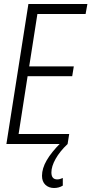

<svg xmlns="http://www.w3.org/2000/svg" viewBox="-20 -720 457 960"><path d="M12 0 122 -700H417L408 -650H167L126 -388H349L341 -339H118L73 -50H326L318 0ZM283 -5 318 0Q279 37 258 74.5Q237 112 237 142Q237 177 266 177Q279 177 294 170V208Q275 220 250 220Q224 220 207 204Q190 188 190 159Q190 122 213.5 81.5Q237 41 283 -5Z"/></svg>

Font: Georama SemiCondensed Light
Style: Italic
Weight: 300
Width: 4
Italic angle: -9°
Designer: Jean-Baptiste Levee
Foundry: Production Type
Version: Version 1.000